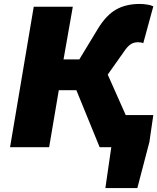

<svg xmlns="http://www.w3.org/2000/svg" viewBox="-20 -746 797 973"><path d="M544 0H485L367 -289H278L229 0H31L151 -712H349L302 -445H382L476 -600Q518 -669 568 -697.5Q618 -726 688 -726Q705 -726 725 -723Q745 -720 757 -714L706 -527Q696 -532 680 -532Q658 -532 642 -521.5Q626 -511 608 -484L526 -368L617 -163H757L737 -26L676 207H514Z"/></svg>

Font: Nebula Sans Black
Style: Regular
Weight: 900
Italic angle: -9°
Designer: Paul D. Hunt for Adobe (as Source Sans)
Foundry: Nebula Entertainment & Broadcasting LLC
Version: Version 1.010